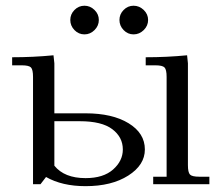

<svg xmlns="http://www.w3.org/2000/svg" viewBox="-20 -637 763 664"><path d="M22 -411.1V-439Q94.7 -439 165 -445.8L168 -418V-245.1H275.9Q368.7 -245.1 424.8 -210.7Q481 -176.3 481 -120.1Q481 -66.4 423.6 -29.8Q366.2 6.8 275.9 6.8Q194.8 6.8 139.2 -24.9L120.1 0H94.2V-371.1Q94.2 -396 87.2 -403.6Q80.1 -411.1 55.2 -411.1ZM168 -64Q202.6 -21 275.9 -21Q337.4 -21 371.1 -50.8Q404.8 -80.6 404.8 -120.1Q404.8 -162.6 368.4 -190.2Q332 -217.8 255.9 -217.8H168ZM237.5 -533Q223.1 -547.9 223.1 -567.9Q223.1 -587.9 237.5 -602.5Q252 -617.2 272 -617.2Q292 -617.2 306.9 -602.5Q321.8 -587.9 321.8 -567.9Q321.8 -547.9 306.9 -533Q292 -518.1 272 -518.1Q252 -518.1 237.5 -533ZM407.5 -533Q393.1 -547.9 393.1 -567.9Q393.1 -587.9 407.5 -602.5Q421.9 -617.2 441.9 -617.2Q461.9 -617.2 477.1 -602.5Q492.2 -587.9 492.2 -567.9Q492.2 -547.9 477.1 -533Q461.9 -518.1 441.9 -518.1Q421.9 -518.1 407.5 -533ZM483.9 -411.1V-439Q556.6 -439 627 -445.8L629.9 -418V-65.9Q629.9 -41 637 -33.4Q644 -25.9 668.9 -25.9H704.1V0H509.8V-25.9H556.2V-371.1Q556.2 -396 549.1 -403.6Q542 -411.1 517.1 -411.1Z"/></svg>

Font: Dihjauti S
Style: Regular
Weight: 400
Designer: T. Christopher White
Version: Version 3.0.0